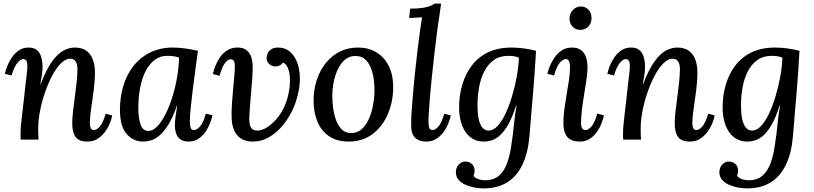

<svg xmlns="http://www.w3.org/2000/svg" viewBox="-20 -775 4517 1066"><path d="M466 11Q417 11 399 -15.5Q381 -42 381 -91Q381 -119 385.5 -157Q390 -195 395.5 -236.5Q401 -278 405.5 -319Q410 -360 410 -394Q410 -407 406.5 -419.5Q403 -432 394.5 -440.5Q386 -449 369 -449Q345 -449 319.5 -424.5Q294 -400 271.5 -358Q249 -316 231 -265Q213 -214 202.5 -160.5Q192 -107 192 -59Q192 -45 192.5 -29Q193 -13 194 0H95Q94 -12 94 -18.5Q94 -25 94 -33Q94 -52 96 -76.5Q98 -101 102.5 -137Q107 -173 113 -226Q118 -274 121.5 -304.5Q125 -335 127.5 -354.5Q130 -374 131 -386Q132 -398 132 -408Q132 -426 127 -436.5Q122 -447 109 -447Q95 -447 77 -426.5Q59 -406 44 -356L7 -365Q11 -384 20.5 -408.5Q30 -433 46 -456.5Q62 -480 85 -495.5Q108 -511 139 -511Q169 -511 186 -496Q203 -481 210 -455Q217 -429 216 -395Q215 -370 211 -349Q207 -328 204 -309H206Q237 -389 268.5 -433Q300 -477 332 -494Q364 -511 395 -511Q436 -511 460.5 -492.5Q485 -474 496 -443Q507 -412 507 -373Q507 -324 500 -271Q493 -218 486 -171Q479 -124 479 -93Q479 -75 483.5 -64Q488 -53 502 -53Q517 -53 534.5 -73Q552 -93 567 -144L603 -134Q600 -116 590 -91Q580 -66 563 -43Q546 -20 522 -4.5Q498 11 466 11Z M941 -511Q971 -511 1007.5 -506Q1044 -501 1079 -493Q1072 -440 1064 -382.5Q1056 -325 1049.5 -270.5Q1043 -216 1038.5 -172Q1034 -128 1034 -103Q1034 -84 1037.5 -68.5Q1041 -53 1057 -53Q1073 -53 1091 -73.5Q1109 -94 1123 -144L1160 -135Q1156 -116 1146.5 -91.5Q1137 -67 1121 -43.5Q1105 -20 1081.5 -4.5Q1058 11 1027 11Q989 11 970 -12Q951 -35 951 -79Q951 -103 955 -131Q959 -159 964 -188H962Q940 -124 916 -85Q892 -46 868 -25Q844 -4 820.5 3.5Q797 11 775 11Q721 11 683.5 -30.5Q646 -72 646 -166Q646 -235 664.5 -297.5Q683 -360 720.5 -408Q758 -456 813.5 -483.5Q869 -511 941 -511ZM908 -465Q869 -465 839 -442.5Q809 -420 788.5 -380Q768 -340 758 -287.5Q748 -235 748 -175Q748 -119 760.5 -83.5Q773 -48 804 -48Q829 -48 853.5 -73.5Q878 -99 899.5 -142Q921 -185 937.5 -238.5Q954 -292 963.5 -348Q973 -404 974 -455Q962 -460 944.5 -462.5Q927 -465 908 -465Z M1523 -511Q1564 -511 1591 -487Q1618 -463 1631.5 -424Q1645 -385 1645 -338Q1645 -291 1632 -244Q1622 -200 1599.5 -155Q1577 -110 1544.5 -72.5Q1512 -35 1471.5 -12Q1431 11 1384 11Q1342 11 1316 -7Q1290 -25 1278 -56.5Q1266 -88 1266 -126Q1265 -163 1268 -203Q1271 -243 1274.5 -282Q1278 -321 1281 -354Q1284 -387 1284 -407Q1284 -425 1279 -435.5Q1274 -446 1260 -446Q1246 -446 1229.5 -425.5Q1213 -405 1199 -354L1162 -364Q1166 -383 1175.5 -408Q1185 -433 1201 -456.5Q1217 -480 1240.5 -495Q1264 -510 1295 -511Q1326 -512 1345 -499Q1364 -486 1373 -463Q1382 -440 1383 -409Q1383 -378 1380.5 -338.5Q1378 -299 1374 -258Q1370 -217 1367.5 -181Q1365 -145 1364 -120Q1364 -106 1366 -89.5Q1368 -73 1377.5 -61.5Q1387 -50 1408 -50Q1434 -50 1461 -67Q1488 -84 1513 -112Q1538 -140 1556 -177.5Q1574 -215 1582 -256Q1586 -273 1588.5 -298.5Q1591 -324 1589 -350.5Q1587 -377 1578 -398.5Q1569 -420 1551 -428Q1544 -417 1533 -411.5Q1522 -406 1509 -406Q1493 -406 1477 -417.5Q1461 -429 1460 -454Q1460 -466 1466 -479Q1472 -492 1486 -501.5Q1500 -511 1523 -511Z M1970 -511Q2024 -511 2068 -485.5Q2112 -460 2137.5 -410.5Q2163 -361 2163 -291Q2163 -211 2133.5 -142Q2104 -73 2049 -31Q1994 11 1916 11Q1850 11 1806.5 -19Q1763 -49 1742 -100.5Q1721 -152 1721 -214Q1721 -295 1751 -362.5Q1781 -430 1837 -470.5Q1893 -511 1970 -511ZM1955 -464Q1915 -465 1886.5 -435.5Q1858 -406 1842 -356Q1826 -306 1825 -245Q1825 -213 1829.5 -176.5Q1834 -140 1845.5 -108.5Q1857 -77 1877 -57Q1897 -37 1928 -36Q1963 -36 1987.5 -57.5Q2012 -79 2027.5 -113.5Q2043 -148 2050.5 -187Q2058 -226 2059 -260Q2060 -293 2056 -328Q2052 -363 2040.5 -394Q2029 -425 2008.5 -444.5Q1988 -464 1955 -464Z M2429 -755Q2426 -728 2421 -697.5Q2416 -667 2412 -638Q2408 -609 2405 -585Q2397 -525 2390.5 -465.5Q2384 -406 2378 -350.5Q2372 -295 2368 -246.5Q2364 -198 2361.5 -160Q2359 -122 2359 -98Q2359 -79 2363 -66Q2367 -53 2382 -53Q2397 -53 2414.5 -73Q2432 -93 2447 -144L2483 -134Q2479 -115 2469 -89.5Q2459 -64 2442.5 -41.5Q2426 -19 2402 -4Q2378 11 2346 11Q2307 11 2285 -10Q2263 -31 2263 -75Q2262 -104 2265 -151Q2268 -198 2273 -255.5Q2278 -313 2284.5 -375.5Q2291 -438 2298.5 -498.5Q2306 -559 2313 -612Q2317 -636 2319 -650.5Q2321 -665 2323 -679Q2306 -678 2287 -677Q2268 -676 2252 -675L2257 -727Q2302 -727 2328.5 -731.5Q2355 -736 2369.5 -742Q2384 -748 2392 -755Z M2664 271Q2639 271 2613 266Q2587 261 2563.5 250.5Q2540 240 2525.5 222.5Q2511 205 2511 181Q2511 166 2517 153Q2523 140 2535.5 131Q2548 122 2564 122Q2585 122 2600 135.5Q2615 149 2615 174Q2615 187 2609 201Q2618 214 2637 220Q2656 226 2671 226Q2723 226 2752.5 198.5Q2782 171 2797.5 125Q2813 79 2820 24Q2829 -33 2834 -87Q2839 -141 2848 -188H2845Q2825 -125 2803 -86Q2781 -47 2758 -25.5Q2735 -4 2711.5 3.5Q2688 11 2665 11Q2623 11 2592.5 -12.5Q2562 -36 2545.5 -79Q2529 -122 2529 -179Q2529 -245 2546.5 -304.5Q2564 -364 2599.5 -411Q2635 -458 2690 -484.5Q2745 -511 2821 -511Q2853 -511 2890 -506Q2927 -501 2956 -493Q2953 -441 2949 -380.5Q2945 -320 2939.5 -257Q2934 -194 2929 -134.5Q2924 -75 2920 -23Q2912 73 2881 138.5Q2850 204 2796 237.5Q2742 271 2664 271ZM2693 -50Q2719 -50 2743 -76Q2767 -102 2787 -145Q2807 -188 2823 -241Q2839 -294 2849 -349.5Q2859 -405 2861 -454Q2851 -460 2834.5 -462.5Q2818 -465 2802 -465Q2754 -465 2721 -441Q2688 -417 2668 -377Q2648 -337 2639.5 -288Q2631 -239 2631 -189Q2631 -149 2637 -117.5Q2643 -86 2657 -68Q2671 -50 2693 -50Z M3155 -511Q3200 -511 3221 -481.5Q3242 -452 3242 -403Q3242 -375 3236.5 -335.5Q3231 -296 3223.5 -252Q3216 -208 3211 -166Q3206 -124 3206 -90Q3206 -71 3212.5 -62Q3219 -53 3231 -53Q3247 -53 3264.5 -73.5Q3282 -94 3296 -144L3333 -135Q3329 -114 3319 -88.5Q3309 -63 3292.5 -40.5Q3276 -18 3253 -3.5Q3230 11 3200 11Q3151 11 3129.5 -15Q3108 -41 3108 -89Q3108 -128 3113.5 -169Q3119 -210 3126 -251Q3133 -292 3139 -331.5Q3145 -371 3145 -408Q3145 -422 3139.5 -434.5Q3134 -447 3121 -447Q3106 -447 3088 -426.5Q3070 -406 3056 -356L3019 -365Q3023 -384 3033 -408.5Q3043 -433 3059.5 -456.5Q3076 -480 3099.5 -495.5Q3123 -511 3155 -511ZM3205 -739Q3231 -739 3248 -720.5Q3265 -702 3264 -673Q3264 -645 3246 -627Q3228 -609 3202 -609Q3176 -609 3159 -627Q3142 -645 3142 -673Q3143 -702 3161.5 -720.5Q3180 -739 3205 -739Z M3811 11Q3762 11 3744 -15.5Q3726 -42 3726 -91Q3726 -119 3730.5 -157Q3735 -195 3740.5 -236.5Q3746 -278 3750.5 -319Q3755 -360 3755 -394Q3755 -407 3751.5 -419.5Q3748 -432 3739.5 -440.5Q3731 -449 3714 -449Q3690 -449 3664.5 -424.5Q3639 -400 3616.5 -358Q3594 -316 3576 -265Q3558 -214 3547.5 -160.5Q3537 -107 3537 -59Q3537 -45 3537.5 -29Q3538 -13 3539 0H3440Q3439 -12 3439 -18.5Q3439 -25 3439 -33Q3439 -52 3441 -76.5Q3443 -101 3447.5 -137Q3452 -173 3458 -226Q3463 -274 3466.5 -304.5Q3470 -335 3472.5 -354.5Q3475 -374 3476 -386Q3477 -398 3477 -408Q3477 -426 3472 -436.5Q3467 -447 3454 -447Q3440 -447 3422 -426.5Q3404 -406 3389 -356L3352 -365Q3356 -384 3365.5 -408.5Q3375 -433 3391 -456.5Q3407 -480 3430 -495.5Q3453 -511 3484 -511Q3514 -511 3531 -496Q3548 -481 3555 -455Q3562 -429 3561 -395Q3560 -370 3556 -349Q3552 -328 3549 -309H3551Q3582 -389 3613.5 -433Q3645 -477 3677 -494Q3709 -511 3740 -511Q3781 -511 3805.5 -492.5Q3830 -474 3841 -443Q3852 -412 3852 -373Q3852 -324 3845 -271Q3838 -218 3831 -171Q3824 -124 3824 -93Q3824 -75 3828.5 -64Q3833 -53 3847 -53Q3862 -53 3879.5 -73Q3897 -93 3912 -144L3948 -134Q3945 -116 3935 -91Q3925 -66 3908 -43Q3891 -20 3867 -4.5Q3843 11 3811 11Z M4127 271Q4102 271 4076 266Q4050 261 4026.5 250.5Q4003 240 3988.5 222.5Q3974 205 3974 181Q3974 166 3980 153Q3986 140 3998.5 131Q4011 122 4027 122Q4048 122 4063 135.5Q4078 149 4078 174Q4078 187 4072 201Q4081 214 4100 220Q4119 226 4134 226Q4186 226 4215.5 198.5Q4245 171 4260.5 125Q4276 79 4283 24Q4292 -33 4297 -87Q4302 -141 4311 -188H4308Q4288 -125 4266 -86Q4244 -47 4221 -25.5Q4198 -4 4174.5 3.5Q4151 11 4128 11Q4086 11 4055.5 -12.5Q4025 -36 4008.5 -79Q3992 -122 3992 -179Q3992 -245 4009.5 -304.5Q4027 -364 4062.5 -411Q4098 -458 4153 -484.5Q4208 -511 4284 -511Q4316 -511 4353 -506Q4390 -501 4419 -493Q4416 -441 4412 -380.5Q4408 -320 4402.5 -257Q4397 -194 4392 -134.5Q4387 -75 4383 -23Q4375 73 4344 138.5Q4313 204 4259 237.5Q4205 271 4127 271ZM4156 -50Q4182 -50 4206 -76Q4230 -102 4250 -145Q4270 -188 4286 -241Q4302 -294 4312 -349.5Q4322 -405 4324 -454Q4314 -460 4297.5 -462.5Q4281 -465 4265 -465Q4217 -465 4184 -441Q4151 -417 4131 -377Q4111 -337 4102.5 -288Q4094 -239 4094 -189Q4094 -149 4100 -117.5Q4106 -86 4120 -68Q4134 -50 4156 -50Z"/></svg>

Font: Lora Medium
Style: Italic
Weight: 500
Italic angle: -3°
Designer: Olga Karpushina, Alexei Vanyashin (Cyrillic)
Foundry: Cyreal
Version: Version 3.004